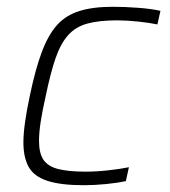

<svg xmlns="http://www.w3.org/2000/svg" viewBox="-20 -538 501 566"><path d="M227 8Q159 8 119.5 -5Q80 -18 64.5 -46Q49 -74 49 -118Q49 -144 54 -179Q59 -214 68 -256Q84 -333 103 -384Q122 -435 148 -464Q174 -493 214 -505.5Q254 -518 312 -518Q348 -518 387.5 -515Q427 -512 453 -506L444 -466Q420 -471 386.5 -474.5Q353 -478 325 -478Q272 -478 237.5 -468.5Q203 -459 181 -434.5Q159 -410 144 -367Q129 -324 115 -256Q105 -212 100 -179.5Q95 -147 95 -123Q95 -86 108.5 -66.5Q122 -47 152.5 -39.5Q183 -32 232 -32Q264 -32 300 -36Q336 -40 360 -45L351 -4Q328 1 293.5 4.5Q259 8 227 8Z"/></svg>

Font: Saira Thin ExtraLight
Style: Italic
Weight: 250
Italic angle: -12°
Version: Version 1.101